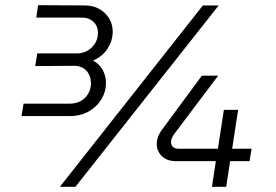

<svg xmlns="http://www.w3.org/2000/svg" viewBox="-20 -721 1067 741"><path d="M63 -273 71 -321H249Q286 -321 308.5 -344Q331 -367 331 -400Q331 -428 314 -447.5Q297 -467 265 -467L116 -466L124 -515H279Q299 -515 317 -525Q335 -535 346.5 -553Q358 -571 358 -594Q358 -620 341 -636.5Q324 -653 299 -653H120L127 -701L307 -700Q339 -700 363 -686.5Q387 -673 401 -650Q415 -627 415 -599Q415 -565 396 -534.5Q377 -504 339 -487Q363 -475 376 -451.5Q389 -428 389 -401Q389 -367 371.5 -338Q354 -309 322.5 -291Q291 -273 248 -273ZM211 0 763 -700H824L271 0ZM798 0 813 -99H660Q624 -99 604.5 -118.5Q585 -138 585 -165Q585 -179 590 -193Q595 -207 605 -220L759 -429H822L651 -202Q646 -194 643 -187Q640 -180 640 -172Q640 -161 647.5 -154Q655 -147 669 -147H821L844 -297H899L876 -147H951L943 -99H868L853 0Z"/></svg>

Font: MuseoModerno Light
Style: Italic
Weight: 300
Italic angle: -9°
Designer: Pablo Cosgaya, Héctor Gatti, Marcela Romero, and the Authors of The MuseoModerno Project.
Foundry: Omnibus-Type Team
Version: Version 1.003